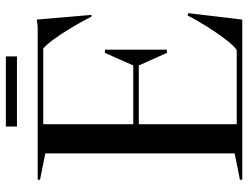

<svg xmlns="http://www.w3.org/2000/svg" viewBox="-116 -733 849 657"><g transform="rotate(-90 308.5 -404.5)"><path d="M22 0H570L592 -185L584 -187C568 -154 501 -42 466 -19H212V-354H413L456 -258H467V-470H456L413 -373H212V-681H471C507 -651 565 -547 580 -516H586L570 -703L545 -700H22V-692L112 -674V-26L22 -8ZM204 -771H444V-809H204Z"/></g></svg>

Font: Mazius Display
Style: Regular
Weight: 400
Designer: Alberto Casagrande & Collletttivo
Foundry: Collletttivo
Version: Version 2.000;Glyphs 3.2 (3217)